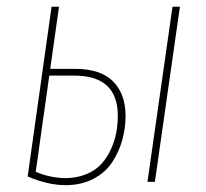

<svg xmlns="http://www.w3.org/2000/svg" viewBox="-20 -539 611 569"><path d="M202.1 -335Q278.3 -335 315.2 -297.6Q352.1 -260.3 352.1 -195.8Q352.1 -158.7 342.3 -123.8Q332.5 -88.9 312.5 -58.3Q292.5 -27.8 257.3 -9.3Q222.2 9.3 175.8 9.8Q121.6 9.8 62 -16.1L132.8 -519H154.8L128.9 -335ZM491.2 -519H513.2L439 0H417ZM175.8 -11.2Q209.5 -11.7 236.6 -23.2Q263.7 -34.7 280.5 -53.2Q297.4 -71.8 308.6 -96.4Q319.8 -121.1 324.5 -145.5Q329.1 -169.9 329.1 -195.8Q329.1 -314.9 200.2 -314.9H126L85.9 -29.8Q129.9 -11.2 175.8 -11.2Z"/></svg>

Font: Fira Sans Compressed Thin
Style: Italic
Weight: 100
Width: 3
Italic angle: -8°
Designer: Carrois Corporate & Edenspiekermann AG
Foundry: Carrois Corporate GbR & Edenspiekermann AG
Version: Version 4.203;PS 004.203;hotconv 1.0.88;makeotf.lib2.5.64775